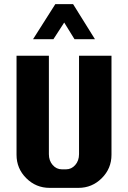

<svg xmlns="http://www.w3.org/2000/svg" viewBox="-20 -910 620 930"><path d="M520 -160.2Q520 -93.8 472.9 -46.9Q425.8 0 359.9 0H220.2Q154.3 0 107.2 -46.9Q60.1 -93.8 60.1 -160.2V-640.1H216.8V-163.1Q216.8 -131.8 235.1 -110.8Q253.4 -89.8 279.8 -89.8H299.8Q326.2 -89.8 344.5 -110.8Q362.8 -131.8 362.8 -163.1V-640.1H520ZM439.9 -720.2H340.8L291 -800.8L238.8 -720.2H140.1L248 -890.1H334Z"/></svg>

Font: Laconic
Style: Bold
Weight: 700
Designer: Robby Woodard
Version: Version 1.000